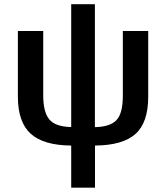

<svg xmlns="http://www.w3.org/2000/svg" viewBox="-20 -674 780 902"><path d="M425.8 -76.7Q497.1 -78.1 527.1 -109.6Q557.1 -141.1 557.1 -225.1V-528.3H676.3V-220.2Q676.3 -98.1 616.5 -44.7Q556.6 8.8 426.3 9.8V207.5H314.5V9.8Q184.6 8.8 124.3 -45.7Q64 -100.1 64 -220.2V-528.3H183.1V-225.6Q183.1 -147.5 211.7 -113Q240.2 -78.6 314.5 -77.1V-654.3H425.8Z"/></svg>

Font: Arimo SemiBold
Style: Regular
Weight: 600
Designer: Steve Matteson
Foundry: Monotype Imaging Inc.
Version: Version 1.33